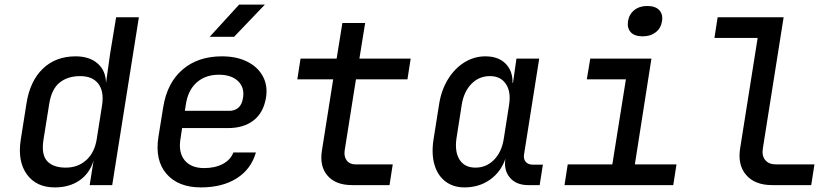

<svg xmlns="http://www.w3.org/2000/svg" viewBox="-20 -805 3640 835"><path d="M218 10Q138 10 97 -46.5Q56 -103 70 -196L95 -354Q110 -452 166 -506Q222 -560 309 -560Q369 -560 404.5 -529Q440 -498 441 -444L459 -572L485 -730H584L468 0H370L387 -107Q370 -51 326 -20.5Q282 10 218 10ZM266 -76Q319 -76 355.5 -109Q392 -142 401 -202L424 -348Q433 -408 407.5 -441Q382 -474 329 -474Q274 -474 239 -445.5Q204 -417 194 -353L169 -197Q159 -133 185 -104.5Q211 -76 266 -76Z M854 10Q755 10 704 -49Q653 -108 669 -210L690 -340Q707 -445 774 -502.5Q841 -560 945 -560Q1009 -560 1055 -537Q1101 -514 1123 -473.5Q1145 -433 1137 -381Q1126 -315 1083 -281.5Q1040 -248 972 -248H772L765 -202Q755 -142 783 -108Q811 -74 868 -74Q915 -74 949 -92Q983 -110 995 -142H1093Q1072 -69 1009.5 -29.5Q947 10 854 10ZM784 -323H978Q1000 -323 1016 -336Q1032 -349 1037 -380Q1044 -425 1015 -452.5Q986 -480 932 -480Q873 -480 835 -446Q797 -412 788 -349ZM892 -645 1020 -785H1132L998 -645Z M1511 0Q1440 0 1404.5 -41Q1369 -82 1380 -150L1429 -460H1273L1287 -550H1444L1469 -705H1568L1543 -550H1766L1752 -460H1528L1479 -151Q1475 -124 1488 -107Q1501 -90 1527 -90H1688L1674 0Z M2000 10Q1951 10 1917 -16Q1883 -42 1869.5 -88.5Q1856 -135 1865 -196L1890 -354Q1900 -415 1929 -461.5Q1958 -508 2000 -534Q2042 -560 2091 -560Q2147 -560 2178.5 -528.5Q2210 -497 2209 -445H2211L2226 -550H2325L2259 -133Q2256 -113 2266.5 -101Q2277 -89 2296 -89H2341L2327 0H2277Q2225 0 2197.5 -32.5Q2170 -65 2178 -115Q2159 -58 2111.5 -24Q2064 10 2000 10ZM2048 -76Q2095 -76 2128.5 -110Q2162 -144 2171 -202L2194 -349Q2203 -406 2180 -440Q2157 -474 2111 -474Q2063 -474 2030 -440Q1997 -406 1988 -349L1965 -202Q1957 -144 1979 -110Q2001 -76 2048 -76Z M2435 0 2449 -90H2643L2702 -460H2532L2547 -550H2813L2741 -90H2922L2908 0ZM2775 -647Q2740 -647 2723.5 -664.5Q2707 -682 2711 -712Q2716 -743 2738.5 -761Q2761 -779 2795 -779Q2830 -779 2847 -761Q2864 -743 2859 -712Q2854 -682 2831.5 -664.5Q2809 -647 2775 -647Z M3338 0Q3263 0 3225 -44Q3187 -88 3199 -161L3275 -640H3087L3101 -730H3388L3298 -162Q3292 -129 3307.5 -109.5Q3323 -90 3355 -90H3522L3508 0Z"/></svg>

Font: JetBrains Mono NL Medium
Style: Italic
Weight: 500
Italic angle: -9°
Monospace: yes
Designer: Philipp Nurullin, Konstantin Bulenkov
Foundry: JetBrains
Version: Version 2.305; ttfautohint (v1.8.4.7-5d5b)